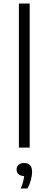

<svg xmlns="http://www.w3.org/2000/svg" viewBox="-20 -828 273 1077"><path d="M86 0V-808H146.5V0ZM96.5 229Q105.5 208 109.8 191.2Q114 174.5 115 159.5Q95 159 84 149Q73 139 73 122.5Q73 106.5 84 96.5Q95 86.5 115 86.5Q160 86.5 160 136Q160 155.5 153.5 180.8Q147 206 134.5 229Z"/></svg>

Font: Encode Sans SemiExpanded SemiExpanded Light
Style: Regular
Weight: 300
Width: 6
Designer: Multiple Designers
Foundry: Impallari Type
Version: Version 3.000; ttfautohint (v1.8.3) -l 8 -r 50 -G 200 -x 14 